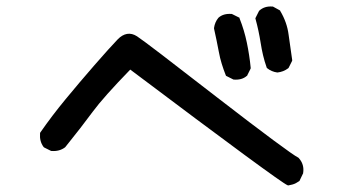

<svg xmlns="http://www.w3.org/2000/svg" viewBox="-20 -641 1040 583"><path d="M853 -78.6Q829.1 -88.4 375.5 -429.7Q293.9 -345.7 261.2 -301.3Q227.5 -255.4 178.2 -194.3L177.7 -193.8L177.2 -193.4Q160.2 -180.7 136.2 -182.6H135.3L134.3 -183.1L114.7 -192.9L113.3 -193.8L112.3 -194.8Q99.6 -211.9 101.6 -235.8V-237.3L102.5 -238.8Q137.7 -289.6 179.2 -339.8Q220.2 -389.6 266.6 -442.9Q313 -496.1 337.4 -521.5Q351.1 -535.6 366 -538.1Q380.9 -540.5 396 -530.8Q422.4 -513.7 640.6 -344.2Q748 -261.2 810.3 -215.1Q872.6 -168.9 885.3 -162.6L886.2 -162.1L887.2 -161.1Q904.8 -141.6 900.4 -115.2V-114.3L899.9 -113.8L890.1 -93.3L889.6 -91.8L888.2 -90.8Q883.3 -87.4 878.2 -84.7Q873 -82 867.4 -80.6Q861.8 -79.1 856 -78.1H854.5ZM688 -399.9 668.5 -409.7 666.5 -410.6 665.5 -412.6Q658.7 -429.7 653.3 -447.3Q647.9 -464.8 644.5 -483.4Q637.7 -519.5 629.9 -554.2V-555.2V-556.2Q632.3 -573.7 643.1 -586.9L643.6 -587.4Q651.4 -594.2 661.4 -596.9Q671.4 -599.6 683.1 -598.6H684.1L685.1 -598.1L704.6 -588.4L707 -587.4L707.5 -585Q721.7 -549.3 729.5 -511.7Q733.4 -493.2 736.3 -474.1Q739.3 -455.1 741.2 -435.1V-433.6L740.7 -432.1L731 -412.6L730.5 -411.1L729.5 -410.6Q721.7 -403.8 711.7 -401.1Q701.7 -398.4 689.9 -399.4H689ZM821.8 -420.9Q804.2 -423.3 791 -434.1L790 -435.1L789.6 -436.5Q783.2 -454.6 778.8 -473.1Q774.4 -491.7 771.5 -510.7Q765.6 -548.3 755.9 -583.5L755.4 -585.4L756.3 -587.4L766.1 -606.9L766.6 -607.9L767.6 -608.9Q783.2 -623 807.1 -621.1H808.6L809.6 -620.6L829.1 -609.9L830.6 -608.9L831.1 -607.4Q851.6 -573.2 856.4 -535.2Q861.3 -498 867.2 -459V-457L866.7 -455.6L856.9 -436L856 -434.6L855 -433.6Q847.7 -428.2 839.6 -425Q831.5 -421.9 822.8 -420.9H822.3Z"/></svg>

Font: NaikaiFont
Style: SemiBold
Weight: 600
Version: Version 1.89